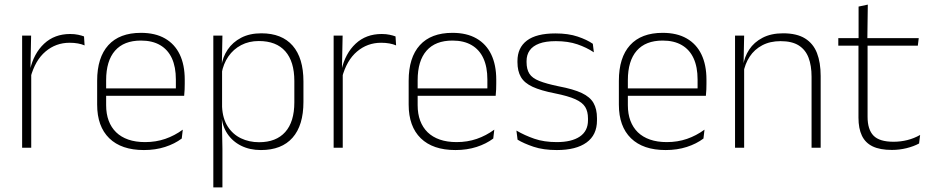

<svg xmlns="http://www.w3.org/2000/svg" viewBox="-20 -641 4043 833"><path d="M112.5 -305 99.5 -334 110 -337.5Q126.5 -409.5 171.5 -451.5Q216.5 -493.5 284.5 -493.5Q304 -493.5 319 -490.2Q334 -487 344.5 -483L347 -444Q334.5 -449.5 318 -452.5Q301.5 -455.5 282 -455.5Q222.5 -455.5 177.5 -417.5Q132.5 -379.5 112.5 -305ZM76 0V-486.5H115L112 -338L115.5 -334.5V0Z M604.5 10Q506.5 10 454 -41.2Q401.5 -92.5 401.5 -187V-290.5Q401.5 -391.5 450 -445Q498.5 -498.5 591.5 -498.5Q653.5 -498.5 695.8 -474.2Q738 -450 759.8 -404.8Q781.5 -359.5 781.5 -295.5V-278Q781.5 -265.5 781 -252.8Q780.5 -240 779 -225.5H742.5Q743 -245.5 743 -263.2Q743 -281 743 -296Q743 -350.5 725.8 -388Q708.5 -425.5 674.8 -445.2Q641 -465 591.5 -465Q517.5 -465 479 -421Q440.5 -377 440.5 -293V-245V-239V-184.5Q440.5 -147 451.5 -117.5Q462.5 -88 483.8 -67.2Q505 -46.5 536.5 -35.5Q568 -24.5 609.5 -24.5Q656.5 -24.5 697 -38.5Q737.5 -52.5 773 -78.5L768.5 -40Q738 -17 696.2 -3.5Q654.5 10 604.5 10ZM421.5 -225.5V-257.5H769V-225.5Z M1112 10Q1063.5 10 1026 -8.8Q988.5 -27.5 966 -61.5Q943.5 -95.5 941 -141H928L943.5 -177.5Q946 -126.5 968 -92.2Q990 -58 1025.5 -41Q1061 -24 1104 -24Q1178 -24 1217.5 -68.2Q1257 -112.5 1257 -197V-289.5Q1257 -374 1217.8 -418.5Q1178.5 -463 1103 -463Q1060 -463 1026.2 -445.2Q992.5 -427.5 970.8 -396Q949 -364.5 941.5 -322.5L928.5 -354H940.5Q946 -393.5 967.8 -425.8Q989.5 -458 1026.2 -477.2Q1063 -496.5 1114 -496.5Q1203 -496.5 1249.8 -442.8Q1296.5 -389 1296.5 -287.5V-199Q1296.5 -97 1249.2 -43.5Q1202 10 1112 10ZM905.5 172V-486.5H945L942.5 -361L943.5 -346V-138.5L942.5 -128L945 4.5V172Z M1464 -305 1451 -334 1461.5 -337.5Q1478 -409.5 1523 -451.5Q1568 -493.5 1636 -493.5Q1655.5 -493.5 1670.5 -490.2Q1685.5 -487 1696 -483L1698.5 -444Q1686 -449.5 1669.5 -452.5Q1653 -455.5 1633.5 -455.5Q1574 -455.5 1529 -417.5Q1484 -379.5 1464 -305ZM1427.5 0V-486.5H1466.5L1463.5 -338L1467 -334.5V0Z M1956 10Q1858 10 1805.5 -41.2Q1753 -92.5 1753 -187V-290.5Q1753 -391.5 1801.5 -445Q1850 -498.5 1943 -498.5Q2005 -498.5 2047.2 -474.2Q2089.5 -450 2111.2 -404.8Q2133 -359.5 2133 -295.5V-278Q2133 -265.5 2132.5 -252.8Q2132 -240 2130.5 -225.5H2094Q2094.5 -245.5 2094.5 -263.2Q2094.5 -281 2094.5 -296Q2094.5 -350.5 2077.2 -388Q2060 -425.5 2026.2 -445.2Q1992.5 -465 1943 -465Q1869 -465 1830.5 -421Q1792 -377 1792 -293V-245V-239V-184.5Q1792 -147 1803 -117.5Q1814 -88 1835.2 -67.2Q1856.5 -46.5 1888 -35.5Q1919.5 -24.5 1961 -24.5Q2008 -24.5 2048.5 -38.5Q2089 -52.5 2124.5 -78.5L2120 -40Q2089.5 -17 2047.8 -3.5Q2006 10 1956 10ZM1773 -225.5V-257.5H2120.5V-225.5Z M2396 10Q2337.5 10 2295 -4.2Q2252.5 -18.5 2225.5 -35L2220.5 -74.5Q2256.5 -53.5 2298.5 -39Q2340.5 -24.5 2395.5 -24.5Q2460 -24.5 2495.5 -48.5Q2531 -72.5 2531 -119V-127Q2531 -157 2519 -176.8Q2507 -196.5 2476 -210.5Q2445 -224.5 2387.5 -236Q2326 -248 2290.5 -264.5Q2255 -281 2240 -306.8Q2225 -332.5 2225 -371.5V-376Q2225 -434 2266 -465Q2307 -496 2389.5 -496Q2446 -496 2486.5 -482.2Q2527 -468.5 2552 -451L2556.5 -414Q2525 -435 2484.8 -448.8Q2444.5 -462.5 2391.5 -462.5Q2347.5 -462.5 2319.5 -452Q2291.5 -441.5 2278 -422.2Q2264.5 -403 2264.5 -376V-371.5Q2264.5 -340.5 2276.8 -321.2Q2289 -302 2319.8 -289.8Q2350.5 -277.5 2404 -266.5Q2467.5 -254.5 2503.8 -237.5Q2540 -220.5 2555 -194.2Q2570 -168 2570 -128.5V-118.5Q2570 -55.5 2524.8 -22.8Q2479.5 10 2396 10Z M2868 10Q2770 10 2717.5 -41.2Q2665 -92.5 2665 -187V-290.5Q2665 -391.5 2713.5 -445Q2762 -498.5 2855 -498.5Q2917 -498.5 2959.2 -474.2Q3001.5 -450 3023.2 -404.8Q3045 -359.5 3045 -295.5V-278Q3045 -265.5 3044.5 -252.8Q3044 -240 3042.5 -225.5H3006Q3006.5 -245.5 3006.5 -263.2Q3006.5 -281 3006.5 -296Q3006.5 -350.5 2989.2 -388Q2972 -425.5 2938.2 -445.2Q2904.5 -465 2855 -465Q2781 -465 2742.5 -421Q2704 -377 2704 -293V-245V-239V-184.5Q2704 -147 2715 -117.5Q2726 -88 2747.2 -67.2Q2768.5 -46.5 2800 -35.5Q2831.5 -24.5 2873 -24.5Q2920 -24.5 2960.5 -38.5Q3001 -52.5 3036.5 -78.5L3032 -40Q3001.5 -17 2959.8 -3.5Q2918 10 2868 10ZM2685 -225.5V-257.5H3032.5V-225.5Z M3501 0V-308Q3501 -356 3488 -390.5Q3475 -425 3445.5 -443.8Q3416 -462.5 3366.5 -462.5Q3321 -462.5 3287 -444.5Q3253 -426.5 3232.5 -395.2Q3212 -364 3205 -324L3194 -356H3204Q3209.5 -394 3230.5 -426Q3251.5 -458 3288.5 -477.2Q3325.5 -496.5 3377.5 -496.5Q3437 -496.5 3472.8 -474.2Q3508.5 -452 3524.5 -410.8Q3540.5 -369.5 3540.5 -311.5V0ZM3169 0V-486.5H3208.5L3206 -362.5L3208.5 -361V0Z M3849.5 9.5Q3798 9.5 3766.2 -5.8Q3734.5 -21 3719.5 -52.2Q3704.5 -83.5 3704.5 -130.5V-459H3744V-134.5Q3744 -79 3769.8 -52.5Q3795.5 -26 3856.5 -26Q3887 -26 3916.2 -33.2Q3945.5 -40.5 3972 -55.5L3967.5 -18.5Q3944.5 -6 3913.2 1.8Q3882 9.5 3849.5 9.5ZM3617 -443V-475.5H3966L3962 -443ZM3705 -469.5V-612.5L3745 -621L3743 -469.5Z"/></svg>

Font: Anek Tamil Medium ExtraLight
Style: Regular
Weight: 250
Version: Version 1.003